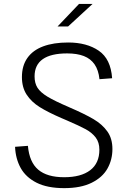

<svg xmlns="http://www.w3.org/2000/svg" viewBox="-20 -962 660 994"><path d="M327.5 -685.5Q244 -685.5 201.5 -655.8Q159 -626 159 -566.5Q159 -531.5 174 -507.8Q189 -484 225.5 -461.8Q262 -439.5 334.5 -408.5L336.5 -407.5Q419 -372 464.5 -345Q510 -318 536 -281.2Q562 -244.5 562 -190.5Q562 -135 536.2 -89.2Q510.5 -43.5 454.5 -15.8Q398.5 12 312 12Q225 12 169.2 -16.2Q113.5 -44.5 87 -92.5Q60.5 -140.5 58 -202L124.5 -207Q132 -122.5 178 -83.5Q224 -44.5 312 -44.5Q399.5 -44.5 447 -80.8Q494.5 -117 494.5 -187Q494.5 -225 475.5 -250Q456.5 -275 424 -292.8Q391.5 -310.5 326.5 -338.5L298.5 -350.5Q228 -381 185.2 -407.8Q142.5 -434.5 118 -472Q93.5 -509.5 93.5 -563Q93.5 -622 121.8 -662Q150 -702 203.5 -722Q257 -742 333 -742Q429 -742 491.2 -699.5Q553.5 -657 560.5 -557L495 -552Q490 -599 469.8 -628.5Q449.5 -658 414.2 -671.8Q379 -685.5 327.5 -685.5ZM332.5 -825 459 -941.5H389L278 -825Z"/></svg>

Font: Monaspace Neon Var
Style: Regular
Weight: 400
Designer: Riley Cran and the Lettermatic Team
Version: Version 1.000 (Monaspace Neon Var)